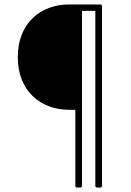

<svg xmlns="http://www.w3.org/2000/svg" viewBox="-20 -754 589 864"><path d="M341 90C346 90 349 87 349 82V-705H409V82C409 87 412 90 417 90H431C436 90 439 87 439 82V-726C439 -731 436 -734 431 -734H291C163 -734 60 -650 60 -497C60 -344 163 -260 291 -260H319V82C319 87 322 90 327 90Z"/></svg>

Font: LINE Seed Sans TH Thin
Style: Regular
Weight: 250
Designer: Dalton Maag Ltd | Thai characters by Cadson Demak Co.,Ltd.
Foundry: Dalton Maag Ltd
Version: Version 1.003